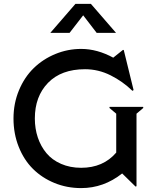

<svg xmlns="http://www.w3.org/2000/svg" viewBox="-20 -963 811 993"><path d="M410.2 -883.8 339.8 -793H240.2L370.1 -942.9H450.2L580.1 -793H480ZM160.2 -350.1Q160.2 -297.9 175.5 -252Q190.9 -206.1 220.2 -170.9Q249.5 -135.7 295.9 -115.5Q342.3 -95.2 399.9 -95.2Q513.7 -95.2 581.1 -173.8V-375L545.9 -404.8L546.9 -410.2H720.2L721.2 -404.8L686 -375V0L681.2 2L611.8 -65.9Q516.1 9.8 399.9 9.8Q326.2 9.8 261.7 -16.6Q197.3 -43 150.4 -89.6Q103.5 -136.2 76.7 -203.9Q49.8 -271.5 49.8 -350.1Q49.8 -428.2 78.1 -496.1Q106.4 -564 154.3 -610.6Q202.1 -657.2 266.1 -683.6Q330.1 -710 399.9 -710Q482.9 -710 566.9 -664.1L565.9 -665L616.2 -705.1L620.1 -704.1L670.9 -497.1L665 -493.2Q614.7 -542 551.8 -573.5Q488.8 -605 419.9 -605Q296.9 -605 228.5 -534.7Q160.2 -464.4 160.2 -350.1Z"/></svg>

Font: Tiffany Gothic CC
Style: Regular
Weight: 400
Designer: indestructible type*
Foundry: Cowboy Collective
Version: Version 1.000